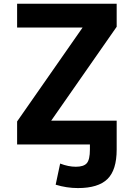

<svg xmlns="http://www.w3.org/2000/svg" viewBox="-20 -752 692 1002"><path d="M69.3 -732.4H588.9V-612.3L247.1 -122.1H588.9V-60.5V-3.9V28.3Q588.9 135.7 540.5 182.6Q492.2 229.5 386.7 229.5Q328.1 229.5 270.5 211.9L293.9 101.6Q336.9 118.2 376 118.2Q417 118.2 433.1 99.6Q449.2 81.1 449.2 28.3V2H69.3V-118.2L411.1 -608.4H69.3Z"/></svg>

Font: Nasu
Style: Bold
Weight: 700
Designer: Ryoko NISHIZUKA (kana &amp; ideographs); Paul D. Hunt (Latin, Greek &amp; Cyrillic); Wenlong ZHANG (bopomofo); Sandoll C
Version: Version 2014.1215